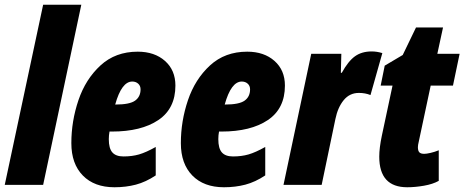

<svg xmlns="http://www.w3.org/2000/svg" viewBox="-33 -780 1959 810"><path d="M149 -760H310L149 0H-13Z M268 -176Q268 -269 298 -357.5Q328 -446 391 -504Q454 -562 548 -562Q619 -562 663 -523Q707 -484 707 -419Q707 -322 635 -273.5Q563 -225 439 -225H429Q426 -209 426 -193Q426 -154 441 -137Q456 -120 488 -120Q524 -120 553.5 -128.5Q583 -137 624 -160V-40Q582 -12 540 -1Q498 10 450 10Q365 10 316.5 -39.5Q268 -89 268 -176ZM455 -339Q514 -339 537 -355.5Q560 -372 560 -403Q560 -418 550 -427Q540 -436 525 -436Q480 -436 453 -339Z M730 -176Q730 -269 760 -357.5Q790 -446 853 -504Q916 -562 1010 -562Q1081 -562 1125 -523Q1169 -484 1169 -419Q1169 -322 1097 -273.5Q1025 -225 901 -225H891Q888 -209 888 -193Q888 -154 903 -137Q918 -120 950 -120Q986 -120 1015.5 -128.5Q1045 -137 1086 -160V-40Q1044 -12 1002 -1Q960 10 912 10Q827 10 778.5 -39.5Q730 -89 730 -176ZM917 -339Q976 -339 999 -355.5Q1022 -372 1022 -403Q1022 -418 1012 -427Q1002 -436 987 -436Q942 -436 915 -339Z M1280 -553H1407L1405 -473H1409Q1436 -522 1464.5 -542.5Q1493 -563 1535 -563Q1557 -563 1580 -556L1530 -379Q1508 -388 1481 -388Q1442 -388 1417 -357.5Q1392 -327 1382 -278L1324 0H1163Z M1567 -119Q1567 -156 1578 -208L1623 -419H1573L1590 -503L1666 -548L1722 -664H1836L1812 -553H1906L1878 -419H1784L1734 -184Q1730 -168 1730 -159Q1730 -144 1736 -137.5Q1742 -131 1757 -131Q1766 -131 1783.5 -135Q1801 -139 1818 -146V-17Q1793 -3 1755.5 3.5Q1718 10 1685 10Q1567 10 1567 -119Z"/></svg>

Font: Noto Sans UI CondBlack
Style: Italic
Weight: 900
Width: 3
Italic angle: -12°
Designer: Monotype Design Team
Foundry: Monotype Imaging Inc.
Version: Version 1.001